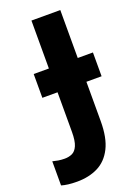

<svg xmlns="http://www.w3.org/2000/svg" viewBox="-243 -783 764 1069"><g transform="rotate(-20 139.0 -249.0)"><path d="M21 216Q-9 216 -32 213Q-55 210 -71 205V62Q-56 66 -38.5 69Q-21 72 0 72Q24 72 44 63Q64 54 76 26.5Q88 -1 88 -55V-289H-2V-430H88V-714H259V-430H349V-289H259V-56Q259 43 228.5 103Q198 163 144.5 189.5Q91 216 21 216Z"/></g></svg>

Font: Noto Sans ExtraBold
Style: Regular
Weight: 800
Designer: Monotype Design Team
Foundry: Monotype Imaging Inc.
Version: Version 2.007